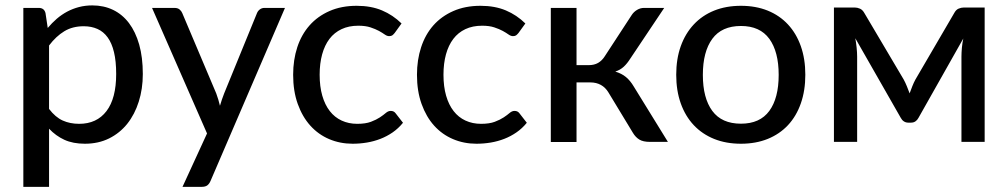

<svg xmlns="http://www.w3.org/2000/svg" viewBox="-20 -538 3822 728"><path d="M166 -125Q190 -93.5 217.8 -81Q245.5 -68.5 280 -68.5Q347 -68.5 383.8 -116.8Q420.5 -165 420.5 -257.5Q420.5 -306 412.2 -340.2Q404 -374.5 388.2 -396.2Q372.5 -418 349.5 -428.2Q326.5 -438.5 297.5 -438.5Q255 -438.5 223.8 -419.5Q192.5 -400.5 166 -365.5ZM161 -432Q177 -451 195.2 -466.8Q213.5 -482.5 234.5 -493.8Q255.5 -505 279.2 -511.2Q303 -517.5 330 -517.5Q373.5 -517.5 408.8 -500.5Q444 -483.5 469 -450.5Q494 -417.5 507.8 -369Q521.5 -320.5 521.5 -257.5Q521.5 -201 506.2 -152.8Q491 -104.5 462.8 -69Q434.5 -33.5 393.8 -13.2Q353 7 302 7Q256.5 7 224 -8Q191.5 -23 166 -50V170.5H68.5V-508H127Q147.5 -508 152.5 -488.5Z M1060.5 -508 778.5 147.5Q774 158.5 766.5 164.5Q759 170.5 744.5 170.5H672L765 -32L556.5 -508H641.5Q654 -508 661 -502Q668 -496 671 -488.5L800 -183.5Q804 -172 807.8 -160.2Q811.5 -148.5 814 -137Q817.5 -149 821.5 -160.8Q825.5 -172.5 830 -184L954.5 -488.5Q958 -497 965.5 -502.5Q973 -508 982.5 -508Z M1476.5 -413Q1472 -407.5 1467.8 -404.2Q1463.5 -401 1455.5 -401Q1447.5 -401 1438.8 -407.2Q1430 -413.5 1416.8 -420.8Q1403.5 -428 1384.8 -434.2Q1366 -440.5 1338.5 -440.5Q1302.5 -440.5 1275 -427.5Q1247.5 -414.5 1229.2 -390.5Q1211 -366.5 1201.5 -332Q1192 -297.5 1192 -254.5Q1192 -210 1202 -175.2Q1212 -140.5 1230.5 -116.8Q1249 -93 1275.5 -80.8Q1302 -68.5 1334.5 -68.5Q1366 -68.5 1386.5 -76.2Q1407 -84 1420.5 -93Q1434 -102 1443 -109.8Q1452 -117.5 1461.5 -117.5Q1473.5 -117.5 1480 -108.5L1508 -72.5Q1490.5 -51 1468.8 -36Q1447 -21 1422.5 -11.5Q1398 -2 1371.2 2.5Q1344.5 7 1317 7Q1269.5 7 1228.2 -10.5Q1187 -28 1156.8 -61.5Q1126.5 -95 1109 -143.8Q1091.5 -192.5 1091.5 -254.5Q1091.5 -311 1107.2 -359Q1123 -407 1153.8 -441.8Q1184.5 -476.5 1229.5 -496.2Q1274.5 -516 1332.5 -516Q1387 -516 1428.5 -498.5Q1470 -481 1502.5 -449Z M1946 -413Q1941.5 -407.5 1937.2 -404.2Q1933 -401 1925 -401Q1917 -401 1908.2 -407.2Q1899.5 -413.5 1886.2 -420.8Q1873 -428 1854.2 -434.2Q1835.5 -440.5 1808 -440.5Q1772 -440.5 1744.5 -427.5Q1717 -414.5 1698.8 -390.5Q1680.5 -366.5 1671 -332Q1661.5 -297.5 1661.5 -254.5Q1661.5 -210 1671.5 -175.2Q1681.5 -140.5 1700 -116.8Q1718.5 -93 1745 -80.8Q1771.5 -68.5 1804 -68.5Q1835.5 -68.5 1856 -76.2Q1876.5 -84 1890 -93Q1903.5 -102 1912.5 -109.8Q1921.5 -117.5 1931 -117.5Q1943 -117.5 1949.5 -108.5L1977.5 -72.5Q1960 -51 1938.2 -36Q1916.5 -21 1892 -11.5Q1867.5 -2 1840.8 2.5Q1814 7 1786.5 7Q1739 7 1697.8 -10.5Q1656.5 -28 1626.2 -61.5Q1596 -95 1578.5 -143.8Q1561 -192.5 1561 -254.5Q1561 -311 1576.8 -359Q1592.5 -407 1623.2 -441.8Q1654 -476.5 1699 -496.2Q1744 -516 1802 -516Q1856.5 -516 1898 -498.5Q1939.5 -481 1972 -449Z M2375.5 -481.5Q2383 -493 2395.5 -500.5Q2408 -508 2422 -508H2498.5L2370 -316Q2358 -297 2345 -285Q2332 -273 2313 -266.5Q2337 -259.5 2353.5 -245.8Q2370 -232 2383 -210L2512.5 0H2445Q2418.5 0 2404.2 -8.8Q2390 -17.5 2380 -34L2287 -187.5Q2275.5 -206.5 2258.2 -216Q2241 -225.5 2218.5 -225.5H2166V0.5H2068.5V-508H2166V-291H2212Q2233 -291 2247.8 -299.5Q2262.5 -308 2273 -324.5Z M2789.5 -516Q2845.5 -516 2890.8 -497.8Q2936 -479.5 2967.8 -445.2Q2999.5 -411 3016.5 -362.8Q3033.5 -314.5 3033.5 -254.5Q3033.5 -194.5 3016.5 -146Q2999.5 -97.5 2967.8 -63.5Q2936 -29.5 2890.8 -11.2Q2845.5 7 2789.5 7Q2733 7 2687.8 -11.2Q2642.5 -29.5 2610.5 -63.5Q2578.5 -97.5 2561.2 -146Q2544 -194.5 2544 -254.5Q2544 -314.5 2561.2 -362.8Q2578.5 -411 2610.5 -445.2Q2642.5 -479.5 2687.8 -497.8Q2733 -516 2789.5 -516ZM2789.5 -69Q2861.5 -69 2897 -117.5Q2932.5 -166 2932.5 -254Q2932.5 -342 2897 -390.8Q2861.5 -439.5 2789.5 -439.5Q2716.5 -439.5 2680.8 -390.8Q2645 -342 2645 -254Q2645 -166 2680.8 -117.5Q2716.5 -69 2789.5 -69Z M3713.5 -509.5V0H3625.5V-323Q3625.5 -338 3627.2 -357Q3629 -376 3632.5 -392L3462.5 -91Q3458 -82.5 3451 -77.8Q3444 -73 3434.5 -73H3423.5Q3414.5 -73 3407.2 -77.8Q3400 -82.5 3395.5 -91L3223 -393Q3226 -377 3228 -357.8Q3230 -338.5 3230 -323V0H3142V-509.5H3221Q3231 -509.5 3241 -505Q3251 -500.5 3258 -487.5L3406.5 -236.5Q3413 -224.5 3418.5 -211Q3424 -197.5 3429 -184Q3434 -197.5 3439.2 -211Q3444.5 -224.5 3451 -236.5L3597.5 -487.5Q3604.5 -501 3614.5 -505.2Q3624.5 -509.5 3634.5 -509.5Z"/></svg>

Font: Lato 2
Style: Regular
Weight: 500
Designer: Lukasz Dziedzic with Adam Twardoch and Botio Nikoltchev
Foundry: tyPoland Lukasz Dziedzic
Version: Version 2.015; 2015-08-06; http://www.latofonts.com/